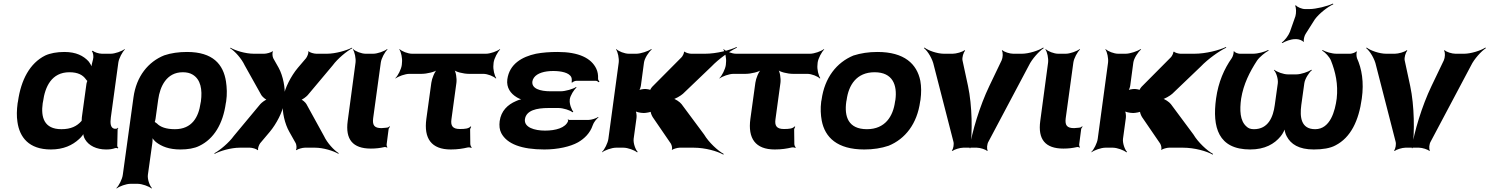

<svg xmlns="http://www.w3.org/2000/svg" viewBox="-20 -830 8370 1079"><path d="M627 -107 629 -104 626 -106C599 -109 599 -140 603 -171L645 -478C648 -502 668 -539 682 -552L680 -554C665 -542 626 -528 602 -528H553C535 -528 509 -537 501 -545L496 -542C504 -535 507 -510 503 -497C499 -482 492 -458 495 -446L499 -447C496 -457 486 -475 477 -486C449 -516 408 -538 342 -538C300 -538 262 -531 234 -518C148 -475 98 -382 81 -260L79 -250C74 -212 73 -177 78 -145C90 -59 142 10 266 10C337 10 387 -14 424 -48C437 -59 451 -77 453 -87H448C446 -77 451 -58 458 -47C479 -11 523 10 576 10C597 10 612 8 628 2C632 1 639 2 642 4L645 0C642 -1 638 -8 639 -13L641 -102C640 -105 644 -108 645 -110L642 -112C641 -111 638 -107 636 -107ZM466 -360 440 -171C439 -165 440 -159 439 -153C439 -153 439 -149 440 -149L441 -153C440 -153 437 -149 437 -149C412 -121 379 -104 325 -104C227 -104 209 -172 220 -250L222 -260C233 -341 269 -424 370 -424C419 -424 446 -408 463 -384C464 -382 472 -373 473 -374L472 -378C471 -377 466 -363 466 -360Z M994 10C1035 10 1072 4 1100 -10C1182 -49 1233 -134 1249 -250L1251 -260C1257 -301 1255 -338 1250 -372C1235 -468 1177 -538 1031 -538C985 -538 941 -532 903 -519C813 -483 746 -401 730 -282L670 153C667 177 648 214 634 227L636 229C651 217 689 203 713 203H754C778 203 817 217 831 229L834 227C821 214 808 177 811 153L836 -26C838 -39 838 -57 835 -66L831 -64C834 -55 846 -41 856 -32C888 -7 930 10 994 10ZM963 -104C914 -104 881 -116 862 -136C858 -139 849 -146 847 -145L848 -141C850 -143 854 -159 854 -162L869 -270C879 -344 916 -424 1007 -424C1029 -424 1047 -420 1062 -411C1108 -384 1118 -327 1109 -260L1107 -250C1096 -172 1059 -104 963 -104Z M1546 -449 1516 -502C1511 -511 1509 -533 1514 -540L1511 -542C1505 -535 1477 -528 1465 -528H1407C1358 -528 1302 -546 1275 -562L1273 -559C1300 -543 1338 -500 1355 -463L1449 -295C1454 -287 1474 -268 1484 -268V-272C1474 -272 1450 -253 1443 -245L1294 -66C1267 -28 1215 15 1185 31L1186 35C1216 18 1279 0 1327 0H1385C1397 0 1423 7 1427 14L1431 12C1427 5 1436 -17 1442 -25L1496 -89C1534 -134 1569 -204 1574 -243H1570C1565 -204 1580 -134 1606 -89L1642 -25C1646 -17 1649 5 1643 12L1647 14C1653 7 1681 0 1693 0H1751C1797 0 1854 18 1881 34L1884 31C1857 15 1818 -28 1801 -65L1702 -245C1698 -253 1678 -272 1668 -272V-268C1678 -268 1702 -287 1709 -295L1850 -463C1877 -500 1929 -543 1960 -559L1958 -562C1927 -546 1865 -528 1817 -528H1758C1745 -528 1719 -535 1715 -542L1712 -540C1716 -533 1706 -511 1700 -503L1654 -449C1615 -403 1580 -332 1575 -293H1579C1584 -332 1571 -404 1546 -449Z M2064 5C2093 5 2116 2 2138 -3C2143 -5 2152 -3 2155 0L2157 -3C2154 -6 2152 -15 2153 -20L2164 -105C2165 -110 2170 -115 2172 -118L2169 -120C2167 -118 2161 -113 2156 -113L2148 -112L2124 -110C2085 -110 2072 -125 2077 -165L2120 -478C2123 -502 2143 -539 2158 -552L2155 -554C2140 -542 2101 -528 2077 -528H2035C2011 -528 1976 -542 1965 -554L1963 -552C1973 -539 1981 -502 1978 -478L1934 -150C1920 -47 1962 5 2064 5Z M2564 -105C2522 -105 2512 -125 2517 -160L2545 -365C2548 -389 2542 -429 2531 -441L2529 -439C2539 -426 2585 -415 2615 -415H2696C2720 -415 2755 -401 2766 -389L2769 -391C2759 -404 2750 -441 2753 -465L2754 -478C2757 -502 2777 -539 2791 -552L2789 -554C2774 -542 2735 -528 2711 -528H2296C2272 -528 2237 -542 2226 -554L2224 -552C2234 -539 2242 -502 2239 -478L2238 -465C2235 -441 2216 -404 2202 -391L2203 -389C2218 -401 2257 -415 2281 -415H2349C2379 -415 2426 -426 2440 -439L2438 -441C2423 -429 2407 -389 2404 -365L2376 -162C2361 -52 2404 10 2513 10C2552 10 2582 5 2607 -1C2614 -3 2625 -1 2629 1L2631 -2C2627 -5 2623 -14 2623 -21L2622 -104C2623 -109 2627 -115 2628 -117L2625 -120C2614 -107 2594 -105 2564 -105Z M3043 -96C2984 -96 2924 -114 2930 -160C2937 -210 2996 -223 3062 -223H3119C3145 -223 3186 -210 3197 -199L3202 -202C3192 -213 3179 -247 3182 -269V-272C3185 -293 3206 -327 3220 -338L3217 -341C3202 -330 3157 -317 3131 -317H3074C3015 -317 2966 -332 2972 -373C2973 -380 2976 -387 2981 -394C2999 -419 3040 -431 3089 -431C3133 -431 3180 -422 3191 -395C3194 -389 3194 -372 3192 -367L3196 -366C3199 -370 3211 -376 3220 -376H3328C3335 -376 3341 -371 3344 -368L3349 -371C3346 -375 3340 -382 3341 -388C3342 -409 3339 -427 3331 -444C3303 -503 3233 -538 3114 -538C3070 -538 3029 -535 2992 -528C2914 -511 2843 -471 2831 -384C2825 -337 2850 -304 2883 -284C2893 -277 2911 -270 2921 -269V-273C2911 -274 2893 -268 2880 -262C2833 -242 2796 -207 2788 -149C2785 -124 2787 -101 2797 -82C2829 -21 2911 10 3039 10C3115 10 3185 -6 3228 -30C3263 -50 3296 -81 3311 -126C3316 -142 3332 -162 3343 -170L3342 -173C3331 -165 3304 -156 3287 -156H3178C3176 -156 3175 -158 3174 -159L3170 -157C3171 -156 3173 -153 3173 -151C3159 -111 3102 -96 3043 -96Z M3648 -172 3750 -23C3755 -15 3760 5 3755 10L3758 12C3763 7 3788 0 3799 0H3879C3943 0 4013 20 4045 39L4047 35C4014 17 3963 -30 3937 -74L3810 -245C3802 -256 3773 -276 3761 -276L3760 -272C3772 -272 3806 -292 3818 -303L3978 -456C4019 -499 4083 -544 4121 -562L4120 -566C4082 -548 4007 -528 3942 -528H3864C3854 -528 3831 -534 3828 -540L3824 -538C3825 -532 3816 -513 3809 -507L3650 -347C3644 -342 3631 -325 3634 -320L3638 -322C3637 -327 3613 -330 3605 -330C3593 -330 3572 -326 3566 -321L3569 -318C3575 -323 3581 -341 3582 -351L3599 -478C3602 -502 3626 -539 3643 -552L3640 -554C3622 -542 3580 -528 3556 -528H3514C3490 -528 3455 -542 3444 -554L3442 -552C3452 -539 3460 -502 3457 -478L3399 -50C3396 -26 3377 11 3363 24L3364 26C3379 14 3418 0 3442 0H3484C3508 0 3546 14 3560 26L3564 24C3551 11 3538 -26 3541 -50L3557 -167C3559 -180 3556 -204 3550 -211L3546 -208C3552 -201 3579 -195 3597 -195H3599C3610 -195 3639 -200 3644 -205L3638 -207C3633 -202 3643 -180 3648 -172Z M4385 -105C4343 -105 4333 -125 4338 -160L4366 -365C4369 -389 4363 -429 4352 -441L4350 -439C4360 -426 4406 -415 4436 -415H4517C4541 -415 4576 -401 4587 -389L4590 -391C4580 -404 4571 -441 4574 -465L4575 -478C4578 -502 4598 -539 4612 -552L4610 -554C4595 -542 4556 -528 4532 -528H4117C4093 -528 4058 -542 4047 -554L4045 -552C4055 -539 4063 -502 4060 -478L4059 -465C4056 -441 4037 -404 4023 -391L4024 -389C4039 -401 4078 -415 4102 -415H4170C4200 -415 4247 -426 4261 -439L4259 -441C4244 -429 4228 -389 4225 -365L4197 -162C4182 -52 4225 10 4334 10C4373 10 4403 5 4428 -1C4435 -3 4446 -1 4450 1L4452 -2C4448 -5 4444 -14 4444 -21L4443 -104C4444 -109 4448 -115 4449 -117L4446 -120C4435 -107 4415 -105 4385 -105Z M4597 -269 4595 -259C4590 -220 4592 -185 4598 -152C4616 -58 4685 10 4837 10C4887 10 4933 3 4974 -11C5067 -49 5134 -134 5151 -259L5153 -269C5158 -308 5158 -343 5152 -376C5133 -470 5063 -538 4911 -538C4861 -538 4817 -531 4776 -518C4682 -479 4614 -394 4597 -269ZM5012 -269 5010 -259C4999 -176 4954 -104 4852 -104C4747 -104 4724 -175 4736 -259L4738 -269C4749 -351 4793 -424 4895 -424C4997 -424 5023 -352 5012 -269Z M5420 -347 5389 -491C5386 -506 5394 -536 5404 -545L5400 -548C5390 -538 5353 -528 5334 -528H5285C5247 -528 5196 -546 5175 -563L5173 -559C5194 -543 5221 -498 5228 -462L5338 -34C5342 -21 5338 7 5329 16L5333 18C5343 10 5375 0 5393 0H5470C5488 0 5519 10 5527 18L5531 16C5524 7 5527 -21 5535 -34L5762 -462C5779 -498 5820 -543 5845 -559L5843 -563C5818 -546 5761 -528 5723 -528H5674C5655 -528 5622 -538 5614 -548L5610 -545C5618 -536 5616 -506 5609 -491L5540 -347C5486 -235 5441 -85 5429 3H5433C5445 -85 5444 -235 5420 -347Z M5956 5C5985 5 6008 2 6030 -3C6035 -5 6044 -3 6047 0L6049 -3C6046 -6 6044 -15 6045 -20L6056 -105C6057 -110 6062 -115 6064 -118L6061 -120C6059 -118 6053 -113 6048 -113L6040 -112L6016 -110C5977 -110 5964 -125 5969 -165L6012 -478C6015 -502 6035 -539 6050 -552L6047 -554C6032 -542 5993 -528 5969 -528H5927C5903 -528 5868 -542 5857 -554L5855 -552C5865 -539 5873 -502 5870 -478L5826 -150C5812 -47 5854 5 5956 5Z M6398 -172 6500 -23C6505 -15 6510 5 6505 10L6508 12C6513 7 6538 0 6549 0H6629C6693 0 6763 20 6795 39L6797 35C6764 17 6713 -30 6687 -74L6560 -245C6552 -256 6523 -276 6511 -276L6510 -272C6522 -272 6556 -292 6568 -303L6728 -456C6769 -499 6833 -544 6871 -562L6870 -566C6832 -548 6757 -528 6692 -528H6614C6604 -528 6581 -534 6578 -540L6574 -538C6575 -532 6566 -513 6559 -507L6400 -347C6394 -342 6381 -325 6384 -320L6388 -322C6387 -327 6363 -330 6355 -330C6343 -330 6322 -326 6316 -321L6319 -318C6325 -323 6331 -341 6332 -351L6349 -478C6352 -502 6376 -539 6393 -552L6390 -554C6372 -542 6330 -528 6306 -528H6264C6240 -528 6205 -542 6194 -554L6192 -552C6202 -539 6210 -502 6207 -478L6149 -50C6146 -26 6127 11 6113 24L6114 26C6129 14 6168 0 6192 0H6234C6258 0 6296 14 6310 26L6314 24C6301 11 6288 -26 6291 -50L6307 -167C6309 -180 6306 -204 6300 -211L6296 -208C6302 -201 6329 -195 6347 -195H6349C6360 -195 6389 -200 6394 -205L6388 -207C6383 -202 6393 -180 6398 -172Z M6814 -276C6792 -115 6826 10 7006 10C7088 10 7142 -21 7177 -64C7189 -78 7201 -102 7203 -114H7199C7197 -102 7203 -78 7211 -64C7234 -20 7279 10 7363 10C7413 10 7456 3 7485 -13C7571 -57 7616 -152 7633 -276C7646 -368 7633 -444 7606 -503C7603 -512 7601 -533 7606 -539L7602 -541C7598 -535 7577 -528 7568 -528H7492C7464 -528 7429 -539 7412 -549L7410 -546C7427 -536 7452 -510 7460 -489C7485 -426 7501 -357 7492 -276C7483 -207 7456 -104 7371 -104C7291 -104 7284 -172 7293 -240L7310 -362C7313 -386 7336 -423 7353 -436L7350 -438C7332 -426 7290 -412 7266 -412H7217C7193 -412 7155 -426 7141 -438L7139 -436C7152 -423 7164 -386 7161 -362L7144 -240C7135 -172 7107 -104 7027 -104C7008 -104 6995 -109 6985 -119C6948 -151 6946 -211 6955 -276C6968 -357 7003 -426 7044 -489C7058 -510 7091 -536 7110 -546L7107 -549C7088 -539 7050 -528 7021 -528H6947C6938 -528 6918 -535 6916 -542L6912 -540C6915 -533 6908 -511 6902 -503C6860 -443 6827 -370 6814 -276ZM7260 -739 7229 -651C7221 -630 7199 -601 7183 -591L7187 -588C7202 -598 7235 -610 7257 -610H7267C7279 -610 7301 -602 7304 -595L7308 -597C7304 -604 7310 -628 7317 -639L7369 -721C7393 -754 7442 -792 7473 -806L7471 -810C7440 -795 7376 -779 7338 -779H7314C7297 -779 7270 -790 7263 -800L7258 -798C7265 -788 7265 -756 7260 -739Z M7905 -347 7874 -491C7871 -506 7879 -536 7889 -545L7885 -548C7875 -538 7838 -528 7819 -528H7770C7732 -528 7681 -546 7660 -563L7658 -559C7679 -543 7706 -498 7713 -462L7823 -34C7827 -21 7823 7 7814 16L7818 18C7828 10 7860 0 7878 0H7955C7973 0 8004 10 8012 18L8016 16C8009 7 8012 -21 8020 -34L8247 -462C8264 -498 8305 -543 8330 -559L8328 -563C8303 -546 8246 -528 8208 -528H8159C8140 -528 8107 -538 8099 -548L8095 -545C8103 -536 8101 -506 8094 -491L8025 -347C7971 -235 7926 -85 7914 3H7918C7930 -85 7929 -235 7905 -347Z"/></svg>

Font: Asimov
Style: EdgeWideIt
Weight: 500
Designer: Google
Version: Version 2.000980: 2014